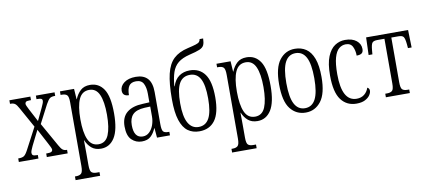

<svg xmlns="http://www.w3.org/2000/svg" viewBox="-84 -1091 3683 1649"><g transform="rotate(-10 1757.5 -266.0)"><path d="M5 0V-31H11Q41 -31 56.5 -41.5Q72 -52 92 -90L190 -276L91 -454Q75 -484 61 -494.5Q47 -505 24 -505H17V-536H200V-505H189Q162 -505 155 -498Q148 -491 148 -481Q148 -470 169 -430L228 -318L278 -423Q287 -443 293 -457.5Q299 -472 299 -482Q299 -495 290 -500Q281 -505 259 -505H248V-536H411V-505H407Q380 -505 365.5 -495.5Q351 -486 330 -448L247 -288L363 -82Q380 -51 393.5 -41Q407 -31 425 -31H431V0H249V-31H260Q286 -31 295.5 -37.5Q305 -44 305 -56Q305 -68 279 -115L210 -245L145 -115Q125 -74 125 -58Q125 -44 133.5 -37.5Q142 -31 166 -31H176V0Z M458 238V206H469Q498 206 513 192.5Q528 179 528 128V-427Q528 -478 514 -491.5Q500 -505 469 -505H458V-536H581L587 -445H589Q607 -489 638 -517.5Q669 -546 721 -546Q797 -546 840 -482Q883 -418 883 -269Q883 -126 840 -58Q797 10 721 10Q671 10 639.5 -16.5Q608 -43 590 -86H588Q588 -66 588.5 -37.5Q589 -9 589 24V131Q589 181 603.5 193.5Q618 206 647 206H672V238ZM707 -31Q769 -31 795 -93.5Q821 -156 821 -269Q821 -383 794 -444Q767 -505 707 -505Q644 -505 616.5 -444Q589 -383 589 -269Q589 -154 616.5 -92.5Q644 -31 707 -31Z M1077 10Q1026 10 989 -25.5Q952 -61 952 -143Q952 -223 1001 -263.5Q1050 -304 1140 -307L1198 -310V-386Q1198 -439 1180.5 -473.5Q1163 -508 1116 -508Q1072 -508 1054 -480.5Q1036 -453 1036 -401Q981 -401 981 -450Q981 -490 1018.5 -518Q1056 -546 1120 -546Q1188 -546 1223 -507.5Q1258 -469 1258 -388V-109Q1258 -61 1269 -46Q1280 -31 1313 -31H1323V0H1210L1203 -83H1200Q1184 -43 1156 -16.5Q1128 10 1077 10ZM1093 -31Q1126 -31 1150 -54Q1174 -77 1186.5 -112.5Q1199 -148 1199 -186V-273L1149 -271Q1077 -267 1046 -235Q1015 -203 1015 -143Q1015 -31 1093 -31Z M1579 10Q1521 10 1479.5 -20Q1438 -50 1415.5 -118.5Q1393 -187 1393 -301Q1393 -439 1413 -522.5Q1433 -606 1479 -649.5Q1525 -693 1604 -711Q1652 -722 1675.5 -729.5Q1699 -737 1707 -746Q1715 -755 1717 -770H1748Q1747 -732 1737.5 -712Q1728 -692 1698.5 -679.5Q1669 -667 1609 -653Q1544 -637 1508 -607.5Q1472 -578 1455.5 -529.5Q1439 -481 1433 -408H1436Q1454 -465 1493 -492.5Q1532 -520 1586 -520Q1671 -520 1717 -456.5Q1763 -393 1763 -255Q1763 -118 1715.5 -54Q1668 10 1579 10ZM1579 -28Q1641 -28 1671 -83.5Q1701 -139 1701 -255Q1701 -373 1671.5 -427.5Q1642 -482 1581 -482Q1517 -482 1487 -427.5Q1457 -373 1457 -255Q1457 -139 1488.5 -83.5Q1520 -28 1579 -28Z M1823 238V206H1834Q1863 206 1878 192.5Q1893 179 1893 128V-427Q1893 -478 1879 -491.5Q1865 -505 1834 -505H1823V-536H1946L1952 -445H1954Q1972 -489 2003 -517.5Q2034 -546 2086 -546Q2162 -546 2205 -482Q2248 -418 2248 -269Q2248 -126 2205 -58Q2162 10 2086 10Q2036 10 2004.5 -16.5Q1973 -43 1955 -86H1953Q1953 -66 1953.5 -37.5Q1954 -9 1954 24V131Q1954 181 1968.5 193.5Q1983 206 2012 206H2037V238ZM2072 -31Q2134 -31 2160 -93.5Q2186 -156 2186 -269Q2186 -383 2159 -444Q2132 -505 2072 -505Q2009 -505 1981.5 -444Q1954 -383 1954 -269Q1954 -154 1981.5 -92.5Q2009 -31 2072 -31Z M2507 10Q2424 10 2373 -55Q2322 -120 2322 -268Q2322 -413 2373.5 -479.5Q2425 -546 2507 -546Q2563 -546 2604.5 -518Q2646 -490 2669 -429Q2692 -368 2692 -268Q2692 -124 2640.5 -57Q2589 10 2507 10ZM2507 -28Q2568 -28 2598.5 -86Q2629 -144 2629 -268Q2629 -393 2598.5 -450.5Q2568 -508 2507 -508Q2446 -508 2415.5 -450.5Q2385 -393 2385 -268Q2385 -144 2415.5 -86Q2446 -28 2507 -28Z M2949 10Q2864 10 2815 -55.5Q2766 -121 2766 -267Q2766 -371 2791 -432Q2816 -493 2856.5 -519.5Q2897 -546 2945 -546Q3008 -546 3044 -517Q3080 -488 3080 -444Q3080 -417 3065.5 -406.5Q3051 -396 3021 -396Q3021 -440 3004.5 -474Q2988 -508 2945 -508Q2912 -508 2885.5 -486Q2859 -464 2844 -411.5Q2829 -359 2829 -267Q2829 -31 2958 -31Q2997 -31 3024 -52Q3051 -73 3063 -109Q3081 -100 3081 -80Q3081 -62 3067 -41Q3053 -20 3024 -5Q2995 10 2949 10Z M3206 0V-31H3222Q3252 -31 3266.5 -44Q3281 -57 3281 -107V-497H3219Q3186 -497 3174.5 -482.5Q3163 -468 3159 -418L3156 -383H3123L3128 -536H3494L3498 -383H3466L3463 -418Q3458 -468 3447 -482.5Q3436 -497 3402 -497H3341V-107Q3341 -57 3355 -44Q3369 -31 3400 -31H3415V0Z"/></g></svg>

Font: Noto Serif ExtraCondensed Light
Style: Regular
Weight: 300
Width: 2
Designer: Monotype Design Team
Foundry: Monotype Imaging Inc.
Version: Version 2.014; ttfautohint (v1.8.4.7-5d5b)